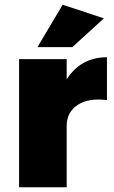

<svg xmlns="http://www.w3.org/2000/svg" viewBox="-20 -795 484 815"><path d="M287 -595H139L246 -775L421 -717ZM263 -544V-458Q323 -552 434 -552V-370Q356 -380 309.5 -349.5Q263 -319 263 -260V0H61V-544Z"/></svg>

Font: Montserrat Extra Bold
Style: Regular
Weight: 800
Designer: Julieta Ulanovsky
Foundry: Julieta Ulanovsky
Version: Version 3.001;PS 003.001;hotconv 1.0.70;makeotf.lib2.5.58329